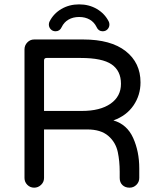

<svg xmlns="http://www.w3.org/2000/svg" viewBox="-20 -866 735 892"><path d="M207 -752Q207 -759.8 210 -765.6Q228.5 -802.7 265.1 -824.2Q301.8 -845.7 347.7 -845.7Q393.6 -845.7 430.2 -824.2Q466.8 -802.7 485.4 -765.6Q488.3 -759.8 488.3 -752Q488.3 -739.3 479.5 -730Q470.7 -720.7 457 -720.7Q437.5 -720.7 428.7 -740.2Q418 -762.7 397 -774.9Q376 -787.1 347.7 -787.1Q319.3 -787.1 298.3 -774.9Q277.3 -762.7 266.6 -740.2Q257.8 -720.7 238.3 -720.7Q224.6 -720.7 215.8 -730Q207 -739.3 207 -752ZM627 -84V-39.1Q627 -20.5 613.8 -7.3Q600.6 5.9 582 5.9Q561.5 5.9 548.8 -6.3Q536.1 -18.6 536.1 -39.1V-68.4Q536.1 -117.2 527.3 -159.2Q517.6 -205.1 482.9 -234.9Q448.2 -264.6 385.7 -264.6H184.6V-39.1Q184.6 -20.5 170.9 -7.3Q157.2 5.9 138.7 5.9Q120.1 5.9 106.9 -7.3Q93.8 -20.5 93.8 -39.1V-636.7Q93.8 -655.3 106.9 -668.9Q120.1 -682.6 138.7 -682.6H366.2Q495.1 -682.6 564 -628.4Q632.8 -574.2 632.8 -483.4Q632.8 -423.8 600.1 -376Q567.4 -328.1 506.8 -306.6Q570.3 -288.1 598.6 -225.1Q627 -162.1 627 -84ZM542 -476.6Q542 -537.1 498.5 -566.9Q455.1 -596.7 355.5 -596.7H196.3Q184.6 -596.7 184.6 -585V-350.6H360.4Q445.3 -350.6 493.7 -384.3Q542 -418 542 -476.6Z"/></svg>

Font: jf-openhuninn-1.0
Style: Regular
Weight: 400
Designer: [Kosugi Maru]
      Designed by Motoya company      

      [Varela Round]
      Joe Prince(Latin component); Avraham Co
Foundry: justfont CO.,LTD.
Version: 1.0